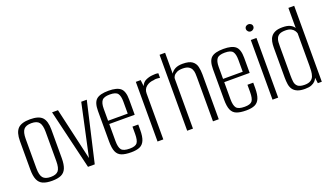

<svg xmlns="http://www.w3.org/2000/svg" viewBox="-60 -1059 2592 1497"><g transform="rotate(-20 1235.5 -310.5)"><path d="M175 7Q129 7 100 -5.5Q71 -18 57.5 -49Q44 -80 44 -133V-370Q44 -441 73.5 -472Q103 -503 175 -503Q247 -503 276 -472.5Q305 -442 305 -370V-133Q305 -81 292 -50Q279 -19 250.5 -6Q222 7 175 7ZM175 -25Q220 -25 238.5 -47Q257 -69 257 -127V-370Q257 -424 239 -447.5Q221 -471 175 -471Q130 -471 111 -448.5Q92 -426 92 -370V-127Q92 -70 111 -47.5Q130 -25 175 -25Z M474 0 356 -495H405L506 -55H503L598 -495H644L530 0Z M831 9Q781 9 751.5 -2.5Q722 -14 709 -44Q696 -74 696 -130V-383Q696 -452 725.5 -477.5Q755 -503 826 -503Q896 -503 925.5 -477.5Q955 -452 955 -383V-257H744V-116Q744 -64 760.5 -43Q777 -22 829 -22Q876 -22 891.5 -42Q907 -62 907 -116V-176H955V-131Q955 -76 942 -45.5Q929 -15 902 -3Q875 9 831 9ZM744 -284H907V-384Q907 -430 891.5 -451Q876 -472 826 -472Q777 -472 760.5 -451Q744 -430 744 -384Z M1051 0V-495H1091L1097 -443Q1109 -473 1135.5 -485Q1162 -497 1189 -499Q1216 -503 1239 -498V-460Q1234 -461 1225.5 -462Q1217 -463 1207 -463Q1197 -463 1187 -460Q1150 -458 1124.5 -437.5Q1099 -417 1099 -381V0Z M1297 0V-630H1343V-457Q1356 -479 1380 -491Q1404 -503 1441 -503Q1495 -503 1520 -484.5Q1545 -466 1552 -436Q1559 -406 1559 -372V0H1511V-364Q1511 -380 1510 -398Q1509 -416 1501.5 -432Q1494 -448 1477 -458Q1460 -468 1428 -468Q1398 -468 1379.5 -458.5Q1361 -449 1353 -436.5Q1345 -424 1345 -415V0Z M1785 9Q1735 9 1705.5 -2.5Q1676 -14 1663 -44Q1650 -74 1650 -130V-383Q1650 -452 1679.5 -477.5Q1709 -503 1780 -503Q1850 -503 1879.5 -477.5Q1909 -452 1909 -383V-257H1698V-116Q1698 -64 1714.5 -43Q1731 -22 1783 -22Q1830 -22 1845.5 -42Q1861 -62 1861 -116V-176H1909V-131Q1909 -76 1896 -45.5Q1883 -15 1856 -3Q1829 9 1785 9ZM1698 -284H1861V-384Q1861 -430 1845.5 -451Q1830 -472 1780 -472Q1731 -472 1714.5 -451Q1698 -430 1698 -384Z M2005 0V-495H2052V0ZM2029 -558Q2016 -558 2007 -567Q1998 -576 1998 -588Q1998 -601 2007 -609Q2016 -617 2029 -617Q2041 -617 2050.5 -609Q2060 -601 2060 -588Q2060 -576 2050.5 -567Q2041 -558 2029 -558Z M2273 8Q2235 8 2211 -2Q2187 -12 2174 -30Q2161 -48 2157 -73.5Q2153 -99 2153 -130V-378Q2153 -404 2157.5 -427Q2162 -450 2174.5 -467Q2187 -484 2209.5 -494Q2232 -504 2269 -504Q2310 -504 2333 -492.5Q2356 -481 2366 -463V-630H2414V0H2381L2375 -47Q2370 -33 2358 -20.5Q2346 -8 2326 0Q2306 8 2273 8ZM2281 -23Q2313 -23 2331 -34.5Q2349 -46 2356 -65Q2363 -84 2364.5 -107Q2366 -130 2366 -151V-419Q2363 -430 2355 -442Q2347 -454 2330 -463.5Q2313 -473 2283 -473Q2251 -473 2234.5 -464Q2218 -455 2210.5 -439.5Q2203 -424 2202 -405.5Q2201 -387 2201 -367V-127Q2201 -101 2204 -77Q2207 -53 2224 -38Q2241 -23 2281 -23Z"/></g></svg>

Font: Alumni Sans Thin Light
Style: Regular
Weight: 300
Version: Version 1.018